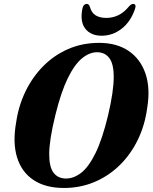

<svg xmlns="http://www.w3.org/2000/svg" viewBox="-20 -924 758 954"><path d="M472.5 -711Q560 -711 619 -671Q678 -631 702.8 -558.5Q727.5 -486 711.5 -388.5Q700 -301.5 664.5 -228.8Q629 -156 574 -102.5Q519 -49 448.8 -19.5Q378.5 10 297.5 10Q206.5 10 147 -29.2Q87.5 -68.5 64.8 -142Q42 -215.5 60.5 -317.5Q72 -397.5 106.2 -468.8Q140.5 -540 194 -594.5Q247.5 -649 318 -680Q388.5 -711 472.5 -711ZM308.5 -37Q346.5 -37 383.2 -65.2Q420 -93.5 454 -162Q488 -230.5 517 -351Q531.5 -412.5 538.2 -459.2Q545 -506 545 -540Q545.5 -605.5 523.5 -635Q501.5 -664.5 462 -664.5Q424.5 -664.5 387.5 -634.2Q350.5 -604 317 -535.8Q283.5 -467.5 255.5 -354Q239.5 -289 232 -240.8Q224.5 -192.5 224.5 -158Q224.5 -93.5 246.5 -65.2Q268.5 -37 308.5 -37ZM508 -835Q574 -835 619.5 -890.5Q631.5 -904.5 641 -904.5Q659.5 -904.5 650.5 -878.5Q628.5 -815 583.8 -780.8Q539 -746.5 485 -746.5Q431.5 -746.5 404.2 -781Q377 -815.5 389 -879Q393.5 -904.5 412 -904.5Q421.5 -904.5 426.5 -890.5Q434.5 -860.5 455.2 -847.8Q476 -835 508 -835Z"/></svg>

Font: Fraunces 144pt Soft
Style: Bold Italic
Weight: 700
Italic angle: -16°
Version: Version 1.000;[b76b70a41]